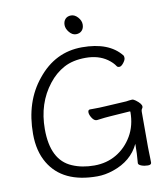

<svg xmlns="http://www.w3.org/2000/svg" viewBox="-97 -981 946 1080"><g transform="rotate(-10 376.0 -441.5)"><path d="M682 -7Q682 6 662 6Q642 6 625 -0.5Q608 -7 608 -16V-17Q613 -70 613 -126Q570 -35 463 1Q416 17 371 17Q174 17 97 -113Q56 -182 56 -280Q56 -465 156 -586Q258 -713 411.5 -713Q565 -713 633 -628Q637 -624 637 -612.5Q637 -601 624 -584.5Q611 -568 600.5 -568Q590 -568 586 -574Q572 -596 544 -616Q494 -651 421 -651Q348 -651 297 -623.5Q246 -596 208 -547Q126 -443 126 -295Q126 -118 240 -70Q295 -46 365.5 -46Q436 -46 492 -79Q548 -112 582.5 -171Q617 -230 617 -308Q617 -311 613 -311L499 -303Q478 -302 424 -295H422Q408 -295 396 -313.5Q384 -332 384 -346.5Q384 -361 396 -361H410Q454 -361 480 -363L604 -370Q612 -371 621 -372.5Q630 -374 638 -374Q646 -374 658 -365Q689 -342 689 -326Q689 -319 684.5 -314Q680 -309 680 -298V-97Q680 -89 680.5 -71Q681 -53 681.5 -35Q682 -17 682 -7ZM438 -839Q438 -817 425.5 -804Q413 -791 392 -791Q371 -791 354 -811.5Q337 -832 337 -853Q337 -874 349 -887Q361 -900 382 -900Q403 -900 420.5 -880.5Q438 -861 438 -839Z"/></g></svg>

Font: ToneOZ-Pinyin-WenKai-Regular
Style: Regular
Weight: 400
Designer: Fontworks Inc.
Foundry: ToneOZ
Version: Version 0.240331